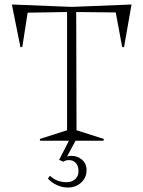

<svg xmlns="http://www.w3.org/2000/svg" viewBox="-20 -631 643 861"><path d="M33.2 -610.8 301.8 -600.1 569.8 -610.8 536.1 -418.9 527.8 -420.9 499 -575.2 321.8 -577.1 323.2 -46.9 445.8 -7.8 443.8 0H318.8L280.8 70.8Q291 67.9 300.8 67.9Q327.6 67.9 347.9 85.4Q368.2 103 368.2 131.8Q368.2 165.5 344 187.7Q319.8 210 284.2 210Q260.7 210 236.6 199.5Q212.4 189 194.8 169.9L204.1 157.2Q234.4 186 277.8 186Q302.2 186 317.1 172.6Q332 159.2 332 137.2Q332 112.3 319.8 99.6Q307.6 86.9 289.1 86.9Q274.4 86.9 264.2 94.2L245.1 85.9L289.1 0H160.2L158.2 -7.8L280.8 -46.9V-577.1L104 -574.2L80.1 -420.9L71.8 -418.9Z"/></svg>

Font: Halibut Thin
Style: Regular
Weight: 250
Designer: Matteo Maggi
Foundry: Collletttivo
Version: Version 3.080 | FøM Fix